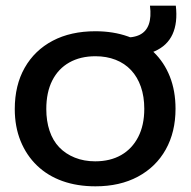

<svg xmlns="http://www.w3.org/2000/svg" viewBox="-20 -647 672 676"><path d="M316 9Q252 9 200 -9.5Q148 -28 110.5 -64Q73 -100 52.5 -150.5Q32 -201 32 -263Q32 -347 67 -408.5Q102 -470 165.5 -503.5Q229 -537 316 -537Q379 -537 431 -518.5Q483 -500 520.5 -464Q558 -428 578 -377.5Q598 -327 598 -264Q598 -182 563.5 -120.5Q529 -59 465.5 -25Q402 9 316 9ZM315 -79Q368 -79 406.5 -101Q445 -123 466.5 -164.5Q488 -206 488 -264Q488 -307 476 -341.5Q464 -376 441.5 -400Q419 -424 387 -436.5Q355 -449 316 -449Q263 -449 224 -427Q185 -405 164 -363.5Q143 -322 143 -263Q143 -221 154.5 -186.5Q166 -152 188.5 -128.5Q211 -105 243.5 -92Q276 -79 315 -79ZM408 -451V-515Q449 -513 472 -524.5Q495 -536 504 -561.5Q513 -587 508 -627H599Q606 -567 587.5 -526.5Q569 -486 524.5 -466.5Q480 -447 408 -451Z"/></svg>

Font: Mona Sans SemiExpanded Medium
Style: Regular
Weight: 500
Width: 6
Designer: Deni Anggara
Foundry: GitHub
Version: Version 2.000